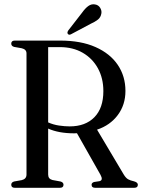

<svg xmlns="http://www.w3.org/2000/svg" viewBox="-20 -893 676 913"><path d="M576.5 -460.5Q576.5 -394.5 540 -345.8Q503.5 -297 441.5 -276.5L568.5 -63Q578.5 -46.5 589.2 -40.5Q600 -34.5 616.5 -31Q635.5 -26 635.5 -14.5Q635.5 0 618.5 0H432.5Q415.5 0 415.5 -14.5Q415.5 -23.5 427 -27.5L453 -31.5Q472 -36 458 -61.5L346 -259.5Q339.5 -259 332.5 -259Q259.5 -259 209 -281.5V-63Q209 -42 229.5 -37L267.5 -30Q282 -26 282 -14.5Q282 0 265 0H50.5Q33.5 0 33.5 -14.5Q33.5 -26 47 -30L83.5 -36.5Q106 -42 106 -63V-639.5Q106 -658 83.5 -663.5L47 -670Q33.5 -674 33.5 -685.5Q33.5 -700 50.5 -700H266Q365 -700 434.2 -669.2Q503.5 -638.5 540 -584.5Q576.5 -530.5 576.5 -460.5ZM209 -669V-311Q233.5 -300 260.8 -296Q288 -292 311.5 -292Q386 -292 428.8 -335.5Q471.5 -379 471.5 -460Q471.5 -520.5 445.8 -567.8Q420 -615 373.5 -642Q327 -669 264 -669ZM370.5 -833Q385.5 -854 400.2 -864.5Q415 -875 431.5 -872Q448 -869.5 456.2 -856Q464.5 -842.5 462 -829Q459 -810.5 445.8 -800Q432.5 -789.5 412.5 -780.5L317.5 -730Q307.5 -725 302.5 -732Q298 -737.5 304.5 -748Z"/></svg>

Font: Fraunces 144pt Soft
Style: Regular
Weight: 400
Version: Version 1.000;[0bf87f6ff]